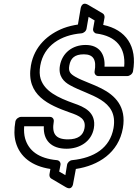

<svg xmlns="http://www.w3.org/2000/svg" viewBox="-20 -872 735 1025"><path d="M335 -78C404 -78 468 -115 481 -187C496 -274 427 -302 375 -320C288 -351 218 -385 197 -451C191 -470 190 -494 195 -522C214 -630 306 -685 414 -694C427 -695 440 -706 442 -719L453 -782L485 -763L477 -718C475 -705 485 -694 495 -693C600 -679 652 -618 643 -516H538C542 -582 511 -632 437 -632C366 -632 312 -589 300 -522C290 -465 321 -435 354 -417C455 -360 613 -343 586 -188C567 -82 483 -29 365 -17C352 -16 340 -4 338 8L329 63L296 44L303 8C305 -5 296 -16 284 -17C187 -26 133 -67 114 -133C109 -151 107 -174 109 -198H214C210 -124 253 -78 335 -78ZM343 -128C276 -128 256 -159 267 -223C269 -234 262 -248 247 -248H92C81 -248 65 -238 62 -223C55 -182 55 -145 64 -113C86 -34 151 15 249 30L244 59C243 67 246 77 253 81L331 127C368 149 371 105 371 105L385 30C505 12 613 -56 636 -188C656 -303 594 -363 521 -400C481 -421 419 -441 384 -461C356 -477 344 -489 350 -522C357 -562 379 -582 428 -582C479 -582 496 -552 485 -491C483 -480 490 -466 505 -466H660C671 -466 687 -476 690 -491C714 -625 652 -714 531 -739L538 -778C539 -786 536 -796 529 -800L451 -846C414 -868 410 -824 410 -824L396 -741C370 -737 344 -731 320 -722C237 -690 163 -626 145 -522C117 -362 243 -311 351 -272C407 -253 440 -237 431 -187C424 -149 396 -128 343 -128Z"/></svg>

Font: Asimov
Style: WidOuIt
Weight: 500
Designer: Google
Version: Version 2.000980; 2014